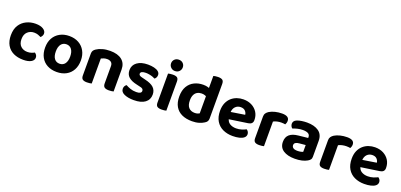

<svg xmlns="http://www.w3.org/2000/svg" viewBox="15 -1622 5352 2563"><g transform="rotate(20 2690.5 -341.0)"><path d="M317 -377Q263 -377 224.5 -341.5Q186 -306 186 -238Q186 -171 223 -137Q260 -103 316 -103Q349 -103 373.5 -111.5Q398 -120 416 -130Q433 -118 442 -103.5Q451 -89 451 -68Q451 -31 411 -8Q371 15 300 15Q221 15 161 -13.5Q101 -42 68 -99Q35 -156 35 -238Q35 -325 71 -381.5Q107 -438 166.5 -466.5Q226 -495 296 -495Q365 -495 404.5 -470Q444 -445 444 -408Q444 -390 435.5 -375.5Q427 -361 416 -350Q397 -360 372.5 -368.5Q348 -377 317 -377Z M1029 -240Q1029 -162 997.5 -104.5Q966 -47 909 -16Q852 15 775 15Q699 15 641.5 -15.5Q584 -46 552.5 -103.5Q521 -161 521 -240Q521 -319 553 -375.5Q585 -432 642.5 -463.5Q700 -495 775 -495Q851 -495 908 -463.5Q965 -432 997 -374.5Q1029 -317 1029 -240ZM775 -378Q728 -378 700.5 -342Q673 -306 673 -240Q673 -173 700 -137.5Q727 -102 775 -102Q823 -102 850 -138Q877 -174 877 -240Q877 -305 850 -341.5Q823 -378 775 -378Z M1581 -311V-217H1432V-306Q1432 -343 1410.5 -360.5Q1389 -378 1354 -378Q1329 -378 1308 -371.5Q1287 -365 1270 -356V-217H1122V-373Q1122 -398 1132.5 -414.5Q1143 -431 1163 -444Q1195 -466 1245 -480.5Q1295 -495 1355 -495Q1463 -495 1522 -447.5Q1581 -400 1581 -311ZM1122 -263H1270V-1Q1260 2 1242 4.5Q1224 7 1203 7Q1161 7 1141.5 -8Q1122 -23 1122 -62ZM1432 -263H1581V-1Q1571 2 1553 4.5Q1535 7 1514 7Q1472 7 1452 -8Q1432 -23 1432 -62Z M2086 -140Q2086 -67 2031 -25.5Q1976 16 1871 16Q1789 16 1736 -8Q1683 -32 1683 -79Q1683 -100 1692 -115.5Q1701 -131 1715 -140Q1743 -124 1780.5 -110.5Q1818 -97 1866 -97Q1939 -97 1939 -139Q1939 -157 1926 -167.5Q1913 -178 1883 -183L1841 -193Q1761 -210 1721.5 -245.5Q1682 -281 1682 -343Q1682 -413 1738.5 -454.5Q1795 -496 1891 -496Q1939 -496 1978.5 -486.5Q2018 -477 2041 -457.5Q2064 -438 2064 -409Q2064 -389 2056 -374Q2048 -359 2035 -349Q2024 -356 2001.5 -364Q1979 -372 1952.5 -377Q1926 -382 1903 -382Q1867 -382 1847 -372.5Q1827 -363 1827 -343Q1827 -330 1838.5 -320.5Q1850 -311 1879 -305L1919 -295Q2008 -275 2047 -237.5Q2086 -200 2086 -140Z M2173 -618Q2173 -652 2196.5 -675Q2220 -698 2256 -698Q2293 -698 2316 -675Q2339 -652 2339 -618Q2339 -585 2316 -561Q2293 -537 2256 -537Q2220 -537 2196.5 -561Q2173 -585 2173 -618ZM2182 -264H2330V-1Q2321 2 2303 4.5Q2285 7 2264 7Q2221 7 2201.5 -8Q2182 -23 2182 -62ZM2330 -187H2182V-474Q2191 -477 2209.5 -480Q2228 -483 2249 -483Q2292 -483 2311 -468.5Q2330 -454 2330 -413Z M2761 -119V-420H2909V-100Q2909 -76 2899 -59.5Q2889 -43 2867 -30Q2840 -12 2797 1.5Q2754 15 2698 15Q2614 15 2553.5 -13Q2493 -41 2460 -97.5Q2427 -154 2427 -238Q2427 -326 2460.5 -382.5Q2494 -439 2551 -467Q2608 -495 2677 -495Q2713 -495 2741 -487Q2769 -479 2787 -468V-346Q2773 -358 2750 -368Q2727 -378 2697 -378Q2662 -378 2635 -363Q2608 -348 2593 -317Q2578 -286 2578 -238Q2578 -168 2609.5 -135Q2641 -102 2695 -102Q2717 -102 2734 -107.5Q2751 -113 2761 -119ZM2909 -391 2761 -390V-651Q2770 -654 2788 -657Q2806 -660 2827 -660Q2871 -660 2890 -645Q2909 -630 2909 -590Z M3096 -170 3090 -270 3338 -309Q3336 -337 3314 -361Q3292 -385 3249 -385Q3204 -385 3174 -354.5Q3144 -324 3142 -268L3147 -199Q3156 -144 3194 -120.5Q3232 -97 3284 -97Q3326 -97 3363 -109Q3400 -121 3423 -134Q3438 -125 3447.5 -109Q3457 -93 3457 -75Q3457 -45 3433.5 -25Q3410 -5 3368.5 5Q3327 15 3274 15Q3197 15 3135.5 -14Q3074 -43 3039 -101Q3004 -159 3004 -246Q3004 -310 3024.5 -357Q3045 -404 3079.5 -434.5Q3114 -465 3157.5 -480Q3201 -495 3248 -495Q3317 -495 3368.5 -467.5Q3420 -440 3449 -393Q3478 -346 3478 -284Q3478 -253 3461 -237Q3444 -221 3414 -217Z M3717 -351V-226H3569V-369Q3569 -397 3582.5 -416.5Q3596 -436 3620 -451Q3653 -471 3699.5 -482.5Q3746 -494 3797 -494Q3899 -494 3899 -426Q3899 -410 3894.5 -396Q3890 -382 3884 -372Q3874 -374 3859.5 -375.5Q3845 -377 3828 -377Q3798 -377 3768 -370Q3738 -363 3717 -351ZM3569 -264 3717 -261V-1Q3707 2 3689 4.5Q3671 7 3650 7Q3608 7 3588.5 -8Q3569 -23 3569 -62Z M4157 -95Q4180 -95 4202.5 -99.5Q4225 -104 4235 -110V-206L4151 -198Q4117 -196 4097 -184Q4077 -172 4077 -148Q4077 -124 4096 -109.5Q4115 -95 4157 -95ZM4151 -495Q4255 -495 4317 -451.5Q4379 -408 4379 -317V-90Q4379 -65 4366 -49.5Q4353 -34 4333 -23Q4303 -5 4258.5 5.5Q4214 16 4157 16Q4055 16 3994.5 -24Q3934 -64 3934 -143Q3934 -211 3976 -247.5Q4018 -284 4101 -292L4234 -306V-318Q4234 -352 4207.5 -367Q4181 -382 4132 -382Q4094 -382 4057.5 -373Q4021 -364 3992 -352Q3980 -360 3971.5 -376.5Q3963 -393 3963 -411Q3963 -453 4009 -472Q4038 -484 4076.5 -489.5Q4115 -495 4151 -495Z M4641 -351V-226H4493V-369Q4493 -397 4506.5 -416.5Q4520 -436 4544 -451Q4577 -471 4623.5 -482.5Q4670 -494 4721 -494Q4823 -494 4823 -426Q4823 -410 4818.5 -396Q4814 -382 4808 -372Q4798 -374 4783.5 -375.5Q4769 -377 4752 -377Q4722 -377 4692 -370Q4662 -363 4641 -351ZM4493 -264 4641 -261V-1Q4631 2 4613 4.5Q4595 7 4574 7Q4532 7 4512.5 -8Q4493 -23 4493 -62Z M4966 -170 4960 -270 5208 -309Q5206 -337 5184 -361Q5162 -385 5119 -385Q5074 -385 5044 -354.5Q5014 -324 5012 -268L5017 -199Q5026 -144 5064 -120.5Q5102 -97 5154 -97Q5196 -97 5233 -109Q5270 -121 5293 -134Q5308 -125 5317.5 -109Q5327 -93 5327 -75Q5327 -45 5303.5 -25Q5280 -5 5238.5 5Q5197 15 5144 15Q5067 15 5005.5 -14Q4944 -43 4909 -101Q4874 -159 4874 -246Q4874 -310 4894.5 -357Q4915 -404 4949.5 -434.5Q4984 -465 5027.5 -480Q5071 -495 5118 -495Q5187 -495 5238.5 -467.5Q5290 -440 5319 -393Q5348 -346 5348 -284Q5348 -253 5331 -237Q5314 -221 5284 -217Z"/></g></svg>

Font: Baloo Bhaijaan 2
Style: Bold
Weight: 700
Designer: Sanskriti Dholi, Noopur Datye and Ek Type
Foundry: Ek Type
Version: Version 1.701